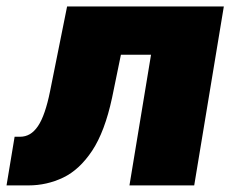

<svg xmlns="http://www.w3.org/2000/svg" viewBox="-55 -562 703 582"><path d="M-35.2 0 -10.7 -147.5H5.9Q22 -147.5 35.4 -155.3Q48.8 -163.1 60.1 -179.7Q71.3 -196.3 80.3 -222.7Q89.4 -249 96.7 -285.2L148.4 -542.5H623.5L533.7 0H337.4L402.8 -396H311.5L284.7 -265.6Q262.7 -163.1 224.4 -105.2Q186 -47.4 136.5 -23.7Q86.9 0 31.2 0Z"/></svg>

Font: Inter 16pt Black
Style: Italic
Weight: 900
Italic angle: -9.3988°
Version: Version 4.001;git-66647c0bb